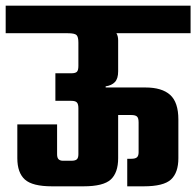

<svg xmlns="http://www.w3.org/2000/svg" viewBox="-40 -656 691 676"><path d="M472 -348Q530 -348 559 -322Q588 -296 588 -235V-99Q588 -48 562 -24Q536 0 466 0H408V-97H423Q436 -97 442 -102Q448 -107 448 -120V-225Q448 -241 442 -246Q436 -251 423 -251H292V-348ZM631 -636V-539H-20V-636ZM376 -405Q376 -379 364.5 -367Q353 -355 332 -352V-348Q353 -345 364.5 -333Q376 -321 376 -295V-99Q376 -48 350 -24Q324 0 254 0H143Q74 0 47.5 -24Q21 -48 21 -99V-218H161V-113Q161 -100 166.5 -95Q172 -90 182 -90H211Q225 -90 230.5 -95Q236 -100 236 -113V-275Q236 -290 230.5 -295.5Q225 -301 211 -301H155V-398H211Q225 -398 230.5 -403Q236 -408 236 -424V-506Q236 -526 229.5 -532.5Q223 -539 199 -539L289 -561Q329 -561 352.5 -552.5Q376 -544 376 -514Z"/></svg>

Font: Teko Light SemiBold
Style: Regular
Weight: 600
Version: Version 2.000;gftools[0.9.28.dev9+g7d2139d.d20230707]